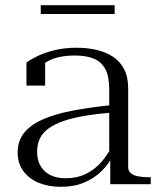

<svg xmlns="http://www.w3.org/2000/svg" viewBox="-20 -710 619 740"><path d="M421 -306V-277Q358 -272 309.5 -264Q261 -256 226 -244Q191 -232 168 -215.5Q145 -199 134 -177Q123 -155 123 -125Q123 -93 136.5 -70Q150 -47 174.5 -35Q199 -23 233 -23Q277 -23 311.5 -40Q346 -57 371 -86Q396 -115 413 -149L420 -119Q402 -81 373 -52Q344 -23 304.5 -6.5Q265 10 215 10Q168 10 130.5 -5Q93 -20 70.5 -50Q48 -80 48 -122Q48 -165 71.5 -196Q95 -227 142 -248.5Q189 -270 259 -283.5Q329 -297 421 -306ZM405 0V-105H401V-366Q401 -415 386 -443.5Q371 -472 341.5 -484Q312 -496 269 -496Q209 -496 171 -477.5Q133 -459 110 -430Q111 -442 114.5 -451.5Q118 -461 124 -468Q130 -475 138 -478.5Q146 -482 154 -482V-380H82V-469Q98 -481 125 -494Q152 -507 190 -516.5Q228 -526 276 -526Q317 -526 353 -517.5Q389 -509 416 -491Q443 -473 458.5 -443Q474 -413 474 -370V-66Q474 -51 484 -42.5Q494 -34 512 -30.5Q530 -27 553 -27H561V0ZM137 -690H422V-656H137Z"/></svg>

Font: Roboto Serif 120pt Expanded Light
Style: Regular
Weight: 300
Width: 7
Designer: Greg Gazdowicz
Foundry: Commercial Type
Version: Version 1.008